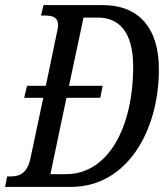

<svg xmlns="http://www.w3.org/2000/svg" viewBox="-37 -734 647 754"><path d="M-17 0H242C461 0 587 -219 587 -462C587 -625 507 -714 367 -714H134L124 -673H135C164 -673 191 -670 191 -635C191 -625 188 -613 185 -599L143 -397H69L58 -350H133L83 -114C70 -50 37 -41 2 -41H-9ZM222 -50H161L224 -350H357L366 -397H234L291 -665H347C433 -665 486 -605 486 -473C486 -232 387 -50 222 -50Z"/></svg>

Font: Noto Serif ExtraCondensed
Style: Italic
Weight: 400
Width: 2
Italic angle: -12°
Designer: Monotype Design Team
Foundry: Monotype Imaging Inc.
Version: Version 2.014